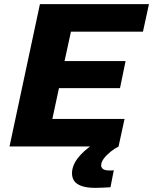

<svg xmlns="http://www.w3.org/2000/svg" viewBox="-20 -708 740 928"><path d="M26 0 173 -688H700L671 -555H323L292 -413H587L560 -282H265L233 -133H582L553 0ZM442 200Q398 200 373 190.5Q348 181 338 165.5Q328 150 328 130Q328 93 355.5 57Q383 21 430 -10L554 0Q535 9 515.5 24.5Q496 40 482.5 57.5Q469 75 469 91Q469 102 478 109Q487 116 512 116Q515 116 519 116Q523 116 530 115L514 197Q498 198 478 199Q458 200 442 200Z"/></svg>

Font: Saira SemiExpanded
Style: Bold Italic
Weight: 700
Width: 6
Italic angle: -12°
Designer: Hector Gatti with collaboration of the Omnibus-Type team
Foundry: Omnibus-Type
Version: Version 1.101